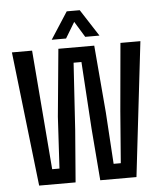

<svg xmlns="http://www.w3.org/2000/svg" viewBox="-54 -807 714 853"><g transform="rotate(-5 303.5 -380.0)"><path d="M86 0 17 -600H107L131.5 -297.5L150 -67.5H182.5L195.5 -297.5L224 -598H384L409.5 -297.5L424 -67.5H456L474 -297.5L501 -600H590L520 0H358.5L340 -231.5L321 -530.5H286L267 -231.5L248.5 0ZM198 -640.5 275.5 -760.5H333.5L411 -640.5H347.5L304.5 -711L262 -640.5Z"/></g></svg>

Font: Big Shoulders Text Thin Medium
Style: Regular
Weight: 500
Version: Version 2.002